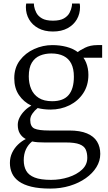

<svg xmlns="http://www.w3.org/2000/svg" viewBox="-20 -834 633 1124"><path d="M274 270Q209 270 163.8 259Q118.5 248 90.8 228Q63 208 50.5 180.5Q38 153 38 120Q38 87.5 51 60.2Q64 33 85.2 12.5Q106.5 -8 131 -20Q108.5 -32 96.2 -52.5Q84 -73 84 -103Q84 -125.5 95.2 -147Q106.5 -168.5 124.5 -186.5Q142.5 -204.5 163.5 -215.5Q118 -237.5 90.8 -277.8Q63.5 -318 63.5 -376Q63.5 -437 96.2 -480.5Q129 -524 180.2 -547Q231.5 -570 286.5 -570Q330 -570 368.5 -560Q407 -550 435.5 -529Q446 -539 477.5 -554.5Q509 -570 549.5 -570H578V-496H468.5Q477.5 -483.5 484 -467.8Q490.5 -452 494 -433.8Q497.5 -415.5 497.5 -396Q497.5 -334 467.2 -288.2Q437 -242.5 386.5 -217.5Q336 -192.5 275.5 -192.5Q255.5 -192.5 236.8 -194.8Q218 -197 200.5 -201.5Q182.5 -187.5 169.8 -169Q157 -150.5 157 -131.5Q157 -92.5 182 -81.2Q207 -70 267 -70H385Q449 -70 489.2 -53Q529.5 -36 548.2 -5.2Q567 25.5 567 67Q567 108 544.5 144.5Q522 181 482 209.2Q442 237.5 388.8 253.8Q335.5 270 274 270ZM279 219Q332 219 380.5 203.5Q429 188 460 159.2Q491 130.5 491 90Q491 62 482 41.8Q473 21.5 446 10.8Q419 0 365 0H241Q221 0 202.5 -1.2Q184 -2.5 168 -6Q144 13.5 131.5 41Q119 68.5 119 104Q119 140 133.5 165.8Q148 191.5 182.8 205.2Q217.5 219 279 219ZM285.5 -241.5Q351 -241.5 381.8 -277.8Q412.5 -314 412.5 -385Q412.5 -431.5 397.2 -461.5Q382 -491.5 352.5 -506.2Q323 -521 280.5 -521Q244 -521 214 -508.5Q184 -496 166.2 -466.8Q148.5 -437.5 148.5 -387Q148.5 -346 162.5 -313Q176.5 -280 206.8 -260.8Q237 -241.5 285.5 -241.5ZM290 -649.5Q240 -649.5 204.5 -668.8Q169 -688 150.2 -720.5Q131.5 -753 131.5 -792.5Q131.5 -797.5 132 -803Q132.5 -808.5 133.5 -813.5H178.5Q178.5 -811 178.8 -807Q179 -803 179.5 -798Q182.5 -779 192.8 -759.2Q203 -739.5 226 -726.2Q249 -713 290 -713Q331 -713 354 -726.2Q377 -739.5 387.2 -759.2Q397.5 -779 400.5 -798Q401.5 -803 401.5 -807Q401.5 -811 401.5 -813.5H446.5Q447.5 -808.5 448 -803Q448.5 -797.5 448.5 -792.5Q448.5 -753 429.8 -720.5Q411 -688 375.5 -668.8Q340 -649.5 290 -649.5Z"/></svg>

Font: Merriweather Light
Style: Regular
Weight: 300
Version: Version 2.100